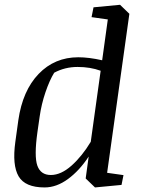

<svg xmlns="http://www.w3.org/2000/svg" viewBox="-20 -783 607 813"><path d="M364.3 -182.6 406.2 -483.4Q362.3 -499.5 308.6 -499.5Q254.9 -499.5 209.5 -475.1Q189.9 -443.4 172.6 -392.6Q155.3 -341.8 147.9 -289.1L138.7 -225.1Q124 -121.1 138.2 -81.5Q152.3 -42 195.3 -42Q238.3 -42 283 -81.8Q327.6 -121.6 364.3 -182.6ZM311.5 -540.5Q356.4 -540.5 412.6 -527.8L436.5 -700.7L367.7 -710.4L376 -752L488.3 -762.7L527.8 -724.6L433.6 -51.3L502.9 -41.5L494.6 0L382.3 10.7L342.8 -27.3L355.5 -120.1Q316.4 -60.5 267.8 -24.9Q219.2 10.7 168.9 10.7Q86.4 10.7 58.8 -36.4Q31.2 -83.5 44.9 -182.1L57.6 -273.9Q75.7 -399.4 143.6 -470Q211.4 -540.5 311.5 -540.5Z"/></svg>

Font: NoticiaText-Italic
Style: Italic
Weight: 400
Italic angle: -8°
Designer: JM Sole
Foundry: JM Sole
Version: Version 1.003